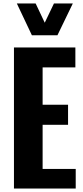

<svg xmlns="http://www.w3.org/2000/svg" viewBox="-20 -1082 478 1102"><path d="M163.1 -879.4 76.7 -1062H184.6L236.8 -951.7L289.6 -1062H397.9L309.6 -879.4ZM60.1 0V-809.6H412.6V-695.3H224.6V-481H370.6V-365.7H224.6V-112.3H414.6V0Z"/></svg>

Font: Oswald
Style: DemiBold
Weight: 600
Designer: Vernon Adams
Foundry: Vernon Adams
Version: 3.0; ttfautohint (v0.95) -l 8 -r 50 -G 200 -x 0 -w "G" -W -c